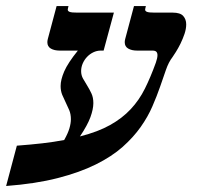

<svg xmlns="http://www.w3.org/2000/svg" viewBox="-68 -560 670 630"><path d="M187.5 -394H127.9Q110.4 -394 98.9 -400.6Q87.4 -407.2 87.4 -421.4Q87.4 -426.3 88.9 -432.1L117.7 -540H156.7L154.8 -531.7Q154.3 -530.3 154.3 -528.3Q154.3 -523.4 160.6 -521Q167 -518.6 185.1 -518.6H305.7L272 -394H262.7Q250 -394 238.3 -388.4Q226.6 -382.8 217.8 -373.5Q209 -364.3 203.6 -352.1Q198.2 -339.8 198.2 -326.7Q198.2 -313 204.6 -301.8Q210.9 -290.5 218.3 -278.8Q225.6 -267.1 231.9 -253.7Q238.3 -240.2 238.3 -221.7Q238.3 -202.1 228.8 -175.8Q219.2 -149.4 194.3 -112.3Q253.4 -127.4 293.2 -149.7Q333 -171.9 360.8 -201.7Q388.7 -231.4 407.5 -269.3Q426.3 -307.1 443.4 -354.5Q448.7 -369.6 448.7 -378.9Q448.7 -386.2 445.1 -390.1Q441.4 -394 432.1 -394H381.8Q364.3 -394 352.8 -400.6Q341.3 -407.2 341.3 -421.4Q341.3 -426.3 342.8 -432.1L371.6 -540H410.6L408.7 -531.7Q408.2 -530.3 408.2 -528.3Q408.2 -523.4 414.6 -521Q420.9 -518.6 439 -518.6H498.5Q523.4 -518.6 533.2 -507.6Q543 -496.6 543 -480Q543 -465.3 537.4 -448.7Q531.7 -432.1 524.2 -416.7Q516.6 -401.4 509 -389.4Q501.5 -377.4 498 -372.6Q485.4 -356.4 476.6 -331.1Q467.8 -305.7 457.3 -275.4Q446.8 -245.1 432.1 -211.2Q417.5 -177.2 393.8 -143.6Q370.1 -109.9 334.5 -78.1Q298.8 -46.4 246.1 -20.3Q193.4 5.9 121.1 24.4Q48.8 43 -47.9 50.3L-12.7 -82Q32.7 -85.4 71 -89.8Q109.4 -94.2 142.6 -100.6Q154.8 -122.1 159.7 -138.7Q164.6 -155.3 164.6 -168.9Q164.6 -185.5 159.2 -198.5Q153.8 -211.4 147.7 -223.6Q141.6 -235.8 136.2 -248.8Q130.9 -261.7 130.9 -277.8Q130.9 -298.3 142.8 -325.9Q154.8 -353.5 187.5 -394Z"/></svg>

Font: Arian AMU Serif
Style: Bold Italic
Weight: 700
Italic angle: -15°
Designer: Ruben Hakobyan (Tarumian)
Foundry: Ruben Hakobyan (Tarumian)
Version: Version 1.002